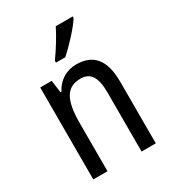

<svg xmlns="http://www.w3.org/2000/svg" viewBox="-185 -868 875 971"><g transform="rotate(-30 252.5 -383.0)"><path d="M393 -757V-766H294C272 -721 238 -666 203 -617V-606H257C299 -642 368 -716 393 -757ZM286 -547C230 -547 180 -518 153 -464H148L138 -537H71V0H154V-279C154 -413 185 -474 270 -474C328 -474 353 -431 353 -347V0H436V-360C436 -488 385 -547 286 -547Z"/></g></svg>

Font: Noto Sans Lao UI Cond
Style: Regular
Weight: 400
Width: 3
Designer: Monotype Design Team
Foundry: Monotype Imaging Inc.
Version: Version 2.000